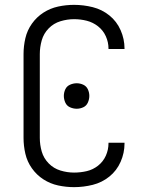

<svg xmlns="http://www.w3.org/2000/svg" viewBox="-20 -763 616 791"><path d="M285 8Q324 8 362 -1.5Q400 -11 430.5 -35.5Q461 -60 477 -96.5Q493 -133 493 -172V-175H427V-173Q427 -146 416 -121.5Q405 -97 384 -80.5Q363 -64 337.5 -58Q312 -52 285 -52Q257 -52 229 -60.5Q201 -69 180.5 -90Q160 -111 152 -138.5Q144 -166 144 -195V-540Q144 -569 152 -597Q160 -625 180.5 -646Q201 -667 229 -675.5Q257 -684 285 -684Q312 -684 337.5 -677.5Q363 -671 384 -654.5Q405 -638 416 -613.5Q427 -589 427 -563V-561H493V-563Q493 -602 477 -638.5Q461 -675 430.5 -699.5Q400 -724 362 -733.5Q324 -743 285 -743Q252 -743 219.5 -736Q187 -729 159 -711Q131 -693 111.5 -665.5Q92 -638 84.5 -605.5Q77 -573 77 -540V-195Q77 -162 84.5 -129.5Q92 -97 111.5 -69.5Q131 -42 159 -24Q187 -6 219.5 1Q252 8 285 8ZM296 -315Q310 -315 323 -321Q336 -327 342 -340.5Q348 -354 348 -368Q348 -382 342 -395Q336 -408 323 -414Q310 -420 296 -420Q282 -420 268.5 -414Q255 -408 249 -395Q243 -382 243 -368Q243 -354 249 -340.5Q255 -327 268.5 -321Q282 -315 296 -315Z"/></svg>

Font: Iosevka Sparkle Light
Style: Regular
Weight: 300
Designer: Belleve Invis
Foundry: Belleve Invis
Version: Version 4.5.0; ttfautohint (v1.8.3)